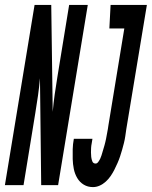

<svg xmlns="http://www.w3.org/2000/svg" viewBox="-65 -755 619 783"><path d="M-45 0 76 -735H144L150 -299Q153 -334 158 -369.5Q163 -405 169 -441L217 -735H293L172 0H103L98 -436Q95 -401 90 -365.5Q85 -330 79 -294L31 0ZM314 8Q293 8 276.5 -2Q260 -12 250 -29Q240 -46 236 -66Q232 -86 231.5 -106Q231 -126 231.5 -146.5Q232 -167 236 -188V-189H312Q311 -180 309 -170.5Q307 -161 306.5 -152Q306 -143 306 -133.5Q306 -124 307 -115Q308 -106 311.5 -97Q315 -88 325 -88Q331 -88 336 -95Q341 -102 344 -108.5Q347 -115 349 -121.5Q351 -128 353 -135Q355 -142 357 -148.5Q359 -155 361 -162Q363 -169 364.5 -175.5Q366 -182 367.5 -189Q369 -196 370 -202.5Q371 -209 372.5 -216Q374 -223 375 -229.5Q376 -236 377 -243L442 -639H381L386 -735H534L450 -228Q448 -214 446 -200Q444 -186 440.5 -172Q437 -158 433 -144Q429 -130 424.5 -116.5Q420 -103 414 -89.5Q408 -76 401.5 -63Q395 -50 386.5 -37.5Q378 -25 366.5 -14.5Q355 -4 341.5 2Q328 8 314 8Z"/></svg>

Font: Iosevka Oblique
Style: Bold
Weight: 700
Italic angle: -9°
Monospace: yes
Designer: Belleve Invis
Foundry: Belleve Invis
Version: Version 32.5.0; ttfautohint (v1.8.4)